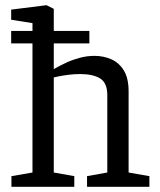

<svg xmlns="http://www.w3.org/2000/svg" viewBox="-20 -719 615 739"><path d="M24 0V-41L105 -55V-552H23V-600H105V-630L23 -643V-682L159 -699L187 -685V-600H324V-552H187V-468V-460V-453Q187 -453 200.5 -460.5Q214 -468 236.5 -478.5Q259 -489 287 -496.5Q315 -504 344 -504Q378 -504 408 -491Q438 -478 456.5 -448Q475 -418 475 -367V-55L555 -41V0H315V-41L393 -55V-353Q393 -400 365.5 -417Q338 -434 288 -434Q266 -434 242.5 -431Q219 -428 203 -424.5Q187 -421 187 -421V-55L266 -41V0Z"/></svg>

Font: Faustina VF Beta
Style: Regular
Weight: 400
Designer: Alfonso Garcia
Foundry: Omnibus-Type
Version: Version 1.006